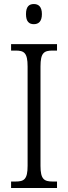

<svg xmlns="http://www.w3.org/2000/svg" viewBox="-20 -933 338 953"><path d="M148 -813C170 -813 188 -825 188 -863C188 -901 170 -913 148 -913C125 -913 109 -901 109 -863C109 -825 125 -813 148 -813ZM35 0H263V-32H242C199 -32 181 -43 181 -110V-603C181 -672 199 -682 242 -682H263V-714H35V-682H57C99 -682 117 -672 117 -603V-110C117 -42 99 -32 57 -32H35Z"/></svg>

Font: Noto Serif Georgian Condensed Light
Style: Regular
Weight: 300
Width: 3
Designer: Monotype Design Team, Akaki Razmadze
Foundry: Google LLC
Version: Version 2.003